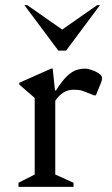

<svg xmlns="http://www.w3.org/2000/svg" viewBox="-20 -727 437 747"><path d="M52 0V-16L115 -48V-346L55 -398V-405L179 -460H185L194 -375H198Q221 -412 240.5 -430.5Q260 -449 277 -454.5Q294 -460 311 -460Q319 -460 329.5 -457Q340 -454 347 -451Q358 -446 367.5 -439Q377 -432 377 -423Q377 -414 373 -405L353 -356H346L308 -371Q297 -376 286.5 -377Q276 -378 266 -378Q224 -378 195 -335V-48L266 -16V0ZM207 -530 75 -707H86L222 -612L358 -707H369L237 -530Z"/></svg>

Font: Spectral
Style: Regular
Weight: 400
Designer: Jean-Baptiste Levee
Foundry: Production Type
Version: Version 2.001